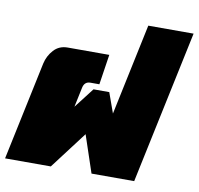

<svg xmlns="http://www.w3.org/2000/svg" viewBox="-99 -782 895 864"><g transform="rotate(10 348.0 -350.0)"><path d="M-21 0 74 -450Q82 -486 106.5 -513Q131 -540 170 -540H360L339 -402H298Q271 -402 265 -373L246 -283L317 -375H389L422 -283L510 -700H717L569 0H374L317 -170L188 0Z"/></g></svg>

Font: Kanit Black
Style: Italic
Weight: 900
Italic angle: -12°
Designer: Katatrad Team
Foundry: CadsonDemak
Version: Version 2.000; ttfautohint (v1.8.3)